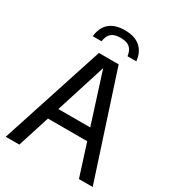

<svg xmlns="http://www.w3.org/2000/svg" viewBox="-220 -1068 1082 1192"><g transform="rotate(30 321.0 -471.5)"><path d="M9.5 0 250.5 -740H392L633 0H534.5L461.5 -229H180L107 0ZM206.5 -312.5H435L320.5 -671.5ZM165.5 -811Q171.5 -874 210.5 -908.5Q249.5 -943 321 -943Q392.5 -943 432 -908.2Q471.5 -873.5 477.5 -811H414.5Q409 -851 387.2 -870Q365.5 -889 321 -889Q276.5 -889 255 -870Q233.5 -851 228.5 -811Z"/></g></svg>

Font: Encode Sans Semi Condensed Medium
Style: Regular
Weight: 500
Width: 4
Designer: Multiple Designers
Foundry: Impallari Type
Version: Version 3.000; ttfautohint (v1.8.3) -l 8 -r 50 -G 200 -x 14 